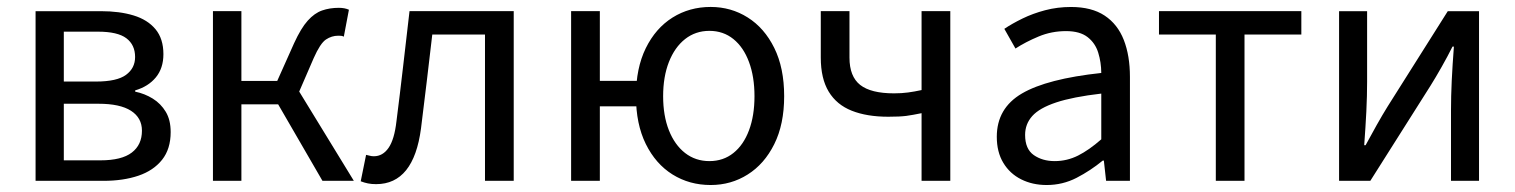

<svg xmlns="http://www.w3.org/2000/svg" viewBox="-20 -518 4339 550"><path d="M81.9 0V-486H268.9Q322.4 -486 362.5 -473.8Q402.7 -461.6 425.4 -434.4Q448.1 -407.1 448.1 -362.8Q448.1 -322.6 426.4 -296.3Q404.8 -270.1 367.2 -259.1V-255.5Q394.7 -249.8 417.7 -235.5Q440.7 -221.2 454.8 -197.8Q468.9 -174.5 468.9 -139.7Q468.9 -91.2 444.3 -60.3Q419.7 -29.4 376.5 -14.7Q333.2 0 276.6 0ZM162.8 -284.4H254.8Q315 -284.4 341 -303.6Q367 -322.7 367 -354.7Q367 -389.5 342 -408.4Q317 -427.3 260.5 -427.3H162.8ZM162.8 -58.7H267.8Q328.6 -58.7 357.6 -81Q386.6 -103.2 386.6 -143.7Q386.6 -180.5 355.2 -200.7Q323.9 -220.8 262.3 -220.8H162.8Z M590 0V-486.1H671.5V-286.1H774.1L822.4 -394.1Q842.2 -437.4 861.6 -458.9Q881 -480.5 902.7 -488Q924.3 -495.6 950.7 -495.6Q967.5 -495.6 979.5 -490.1L964.9 -413Q960.9 -415 957.3 -415.4Q953.7 -415.7 948.7 -415.7Q930.1 -415.7 913.7 -404.8Q897.3 -393.8 878.6 -351.5L837.1 -255.7L993.6 0H903.7L776.8 -219.1H671.5V0Z M1057.5 9.5Q1044.2 9.5 1034 7.4Q1023.9 5.4 1013.3 1.3L1028.7 -74.4Q1034 -73.4 1039.3 -71.9Q1044.5 -70.4 1050.9 -70.4Q1076.5 -70.4 1093.1 -94.5Q1109.8 -118.6 1115.7 -170.7Q1125.7 -249.2 1134.8 -328.2Q1143.8 -407.1 1153.1 -486.1H1451.6V0H1369.3V-419.1H1218.3Q1210.4 -352.4 1202.5 -284.8Q1194.6 -217.2 1186 -150.1Q1175.5 -70.5 1143.4 -30.5Q1111.2 9.5 1057.5 9.5Z M1616 0V-486.1H1698.3V-286.3H1821.1V-213.4H1698.3V0ZM2015.8 12Q1955 12 1906.5 -18.2Q1858.1 -48.5 1829.9 -105.6Q1801.8 -162.7 1801.8 -242.4Q1801.8 -322.8 1829.9 -380Q1858.1 -437.3 1906.5 -467.7Q1955 -498.1 2015.8 -498.1Q2074.1 -498.1 2121.8 -468Q2169.6 -438 2197.9 -380.8Q2226.3 -323.5 2226.3 -242.4Q2226.3 -161.9 2197.9 -105Q2169.6 -48.1 2121.8 -18.1Q2074.1 12 2015.8 12ZM2012.1 -56.5Q2051.9 -56.5 2080.9 -79.7Q2110 -102.9 2125.6 -144.8Q2141.3 -186.7 2141.3 -242.4Q2141.3 -298.1 2125.6 -340.3Q2110 -382.6 2080.9 -406.1Q2051.9 -429.6 2012.1 -429.6Q1972.4 -429.6 1942.5 -406.1Q1912.7 -382.6 1896.1 -340.3Q1879.6 -298.1 1879.6 -242.4Q1879.6 -186.7 1896.1 -144.8Q1912.7 -102.9 1942.5 -79.7Q1972.4 -56.5 2012.1 -56.5Z M2619.9 0V-193.8Q2594.3 -188.5 2576 -186Q2557.7 -183.6 2524.5 -183.6Q2463.4 -183.6 2420 -200.8Q2376.7 -217.9 2353.9 -255.5Q2331.2 -293 2331.2 -353V-486.1H2413.4V-353Q2413.4 -298.9 2444.1 -274.7Q2474.9 -250.6 2541 -250.6Q2563.3 -250.6 2581.2 -253.1Q2599.2 -255.5 2619.9 -260V-486.1H2702.2V0Z M2978.3 12Q2937.6 12 2905.2 -4.3Q2872.8 -20.5 2854.1 -51.5Q2835.4 -82.4 2835.4 -126.2Q2835.4 -208 2907.4 -250.2Q2979.4 -292.3 3134.7 -309Q3134.5 -339.5 3126 -367Q3117.5 -394.6 3095.5 -411.7Q3073.4 -428.9 3033.9 -428.9Q2992.1 -428.9 2955.1 -413.4Q2918 -397.9 2888.9 -379L2857 -435.4Q2879.3 -450.4 2909 -464.9Q2938.7 -479.4 2973.9 -488.7Q3009.1 -498 3048.1 -498Q3107.2 -498 3144.4 -473.3Q3181.6 -448.6 3199.2 -403.6Q3216.8 -358.6 3216.8 -297.7V0H3148.5L3142.1 -57.9H3138.8Q3103.7 -29.1 3063.8 -8.5Q3023.9 12 2978.3 12ZM3001.2 -56.5Q3036.6 -56.5 3068.1 -72.3Q3099.6 -88.1 3134.7 -118.9V-249.9Q3053 -240.4 3005.3 -224.5Q2957.6 -208.6 2937 -185.6Q2916.5 -162.7 2916.5 -131.5Q2916.5 -91.2 2941.3 -73.8Q2966.1 -56.5 3001.2 -56.5Z M3462.8 0V-419.1H3300V-486.1H3707.8V-419.1H3545V0Z M3815.9 0V-486H3896.2V-284.1Q3896.2 -244.1 3894 -198.9Q3891.7 -153.8 3887.9 -102.1H3891.9Q3906.3 -128.8 3923.5 -159.5Q3940.8 -190.2 3954.5 -212.2L4127.3 -486H4216.8V0H4136.5V-202.5Q4136.5 -241.3 4138.6 -286.7Q4140.8 -332.2 4144.8 -384.5H4140.8Q4127.1 -357 4109.8 -326.5Q4092.6 -296.1 4078.2 -273.1L3905.4 0Z"/></svg>

Font: Source Sans 3 Variable
Style: Regular
Weight: 200
Designer: Paul D. Hunt
Foundry: Adobe Systems Incorporated
Version: Version 3.026